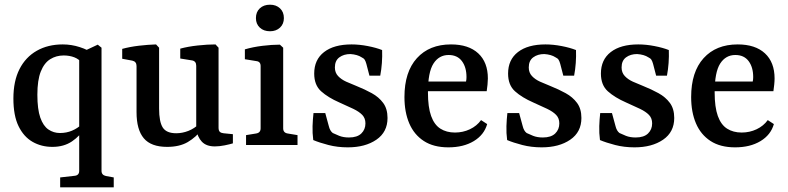

<svg xmlns="http://www.w3.org/2000/svg" viewBox="-20 -617 3354 817"><path d="M37 -198Q37 -272 63 -323Q89 -374 136.5 -401Q184 -428 247 -428Q284 -428 319.5 -416.5Q355 -405 378 -388L329 -348Q317 -365 296.5 -373Q276 -381 251 -381Q219 -381 193.5 -365Q168 -349 153.5 -312.5Q139 -276 139 -214Q139 -152 151.5 -116.5Q164 -81 186 -66Q208 -51 235 -51Q263 -51 286.5 -61Q310 -71 328 -88L340 -72Q321 -39 286.5 -15.5Q252 8 203 8Q156 8 118.5 -13.5Q81 -35 59 -80Q37 -125 37 -198ZM412 110Q412 128 431 132L464 138V180H236V138L298 131Q317 129 317 110V-390L396 -427L412 -414Z M840 -67Q814 -33 779 -12.5Q744 8 691 8Q623 8 592 -28.5Q561 -65 561 -140V-336Q561 -355 543 -359L500 -367V-409Q533 -418 571.5 -422.5Q610 -427 644 -428L657 -414V-155Q657 -99 672.5 -74.5Q688 -50 730 -50Q756 -50 781.5 -60Q807 -70 829 -91ZM971 -7Q958 -3 936 1.5Q914 6 894 6Q858 6 839 -14Q820 -34 815 -68V-337Q815 -357 797 -360L747 -368V-410Q780 -419 821.5 -423.5Q863 -428 897 -428L910 -414V-74Q910 -61 915.5 -56Q921 -51 931 -50L971 -46Z M1185 -71Q1185 -52 1204 -49L1246 -42V0H1027V-42L1070 -49Q1089 -52 1089 -71V-336Q1089 -355 1071 -357L1022 -365V-407Q1056 -417 1096.5 -422Q1137 -427 1171 -427L1185 -414ZM1188 -540Q1188 -515 1171.5 -499.5Q1155 -484 1129 -484Q1102 -484 1085.5 -499.5Q1069 -515 1069 -540Q1069 -566 1085.5 -581.5Q1102 -597 1129 -597Q1155 -597 1171.5 -581.5Q1188 -566 1188 -540Z M1313 -21Q1309 -51 1310 -80.5Q1311 -110 1314 -136H1364L1379 -81Q1384 -60 1396 -51Q1406 -46 1423.5 -39Q1441 -32 1465 -32Q1500 -32 1517.5 -49Q1535 -66 1535 -92Q1535 -114 1521.5 -128Q1508 -142 1483 -154Q1458 -166 1424 -181Q1376 -202 1346.5 -228.5Q1317 -255 1317 -304Q1317 -363 1359 -395.5Q1401 -428 1476 -428Q1509 -428 1545 -421Q1581 -414 1606 -404Q1607 -377 1605 -349Q1603 -321 1598 -295H1552L1539 -345Q1536 -356 1532 -362.5Q1528 -369 1519 -373Q1510 -379 1498 -382.5Q1486 -386 1471 -387Q1443 -387 1424 -373Q1405 -359 1405 -330Q1405 -308 1418.5 -293.5Q1432 -279 1453 -269.5Q1474 -260 1497 -251Q1532 -237 1562 -220.5Q1592 -204 1610.5 -179Q1629 -154 1629 -115Q1629 -55 1581.5 -22.5Q1534 10 1460 10Q1416 10 1377.5 0Q1339 -10 1313 -21Z M1701 -204Q1701 -311 1754 -369.5Q1807 -428 1899 -428Q1974 -428 2015 -390Q2056 -352 2056 -283Q2056 -272 2054.5 -257Q2053 -242 2051 -229H1769V-270H1963Q1964 -275 1964.5 -279Q1965 -283 1965 -289Q1965 -331 1945.5 -357Q1926 -383 1889 -383Q1848 -383 1824.5 -346.5Q1801 -310 1801 -224Q1801 -161 1814.5 -123.5Q1828 -86 1854 -69.5Q1880 -53 1916 -53Q1950 -53 1979.5 -67Q2009 -81 2027 -106L2053 -89Q2040 -43 1996 -16.5Q1952 10 1888 10Q1825 10 1783.5 -17Q1742 -44 1721.5 -92Q1701 -140 1701 -204Z M2138 -21Q2134 -51 2135 -80.5Q2136 -110 2139 -136H2189L2204 -81Q2209 -60 2221 -51Q2231 -46 2248.5 -39Q2266 -32 2290 -32Q2325 -32 2342.5 -49Q2360 -66 2360 -92Q2360 -114 2346.5 -128Q2333 -142 2308 -154Q2283 -166 2249 -181Q2201 -202 2171.5 -228.5Q2142 -255 2142 -304Q2142 -363 2184 -395.5Q2226 -428 2301 -428Q2334 -428 2370 -421Q2406 -414 2431 -404Q2432 -377 2430 -349Q2428 -321 2423 -295H2377L2364 -345Q2361 -356 2357 -362.5Q2353 -369 2344 -373Q2335 -379 2323 -382.5Q2311 -386 2296 -387Q2268 -387 2249 -373Q2230 -359 2230 -330Q2230 -308 2243.5 -293.5Q2257 -279 2278 -269.5Q2299 -260 2322 -251Q2357 -237 2387 -220.5Q2417 -204 2435.5 -179Q2454 -154 2454 -115Q2454 -55 2406.5 -22.5Q2359 10 2285 10Q2241 10 2202.5 0Q2164 -10 2138 -21Z M2533 -21Q2529 -51 2530 -80.5Q2531 -110 2534 -136H2584L2599 -81Q2604 -60 2616 -51Q2626 -46 2643.5 -39Q2661 -32 2685 -32Q2720 -32 2737.5 -49Q2755 -66 2755 -92Q2755 -114 2741.5 -128Q2728 -142 2703 -154Q2678 -166 2644 -181Q2596 -202 2566.5 -228.5Q2537 -255 2537 -304Q2537 -363 2579 -395.5Q2621 -428 2696 -428Q2729 -428 2765 -421Q2801 -414 2826 -404Q2827 -377 2825 -349Q2823 -321 2818 -295H2772L2759 -345Q2756 -356 2752 -362.5Q2748 -369 2739 -373Q2730 -379 2718 -382.5Q2706 -386 2691 -387Q2663 -387 2644 -373Q2625 -359 2625 -330Q2625 -308 2638.5 -293.5Q2652 -279 2673 -269.5Q2694 -260 2717 -251Q2752 -237 2782 -220.5Q2812 -204 2830.5 -179Q2849 -154 2849 -115Q2849 -55 2801.5 -22.5Q2754 10 2680 10Q2636 10 2597.5 0Q2559 -10 2533 -21Z M2921 -204Q2921 -311 2974 -369.5Q3027 -428 3119 -428Q3194 -428 3235 -390Q3276 -352 3276 -283Q3276 -272 3274.5 -257Q3273 -242 3271 -229H2989V-270H3183Q3184 -275 3184.5 -279Q3185 -283 3185 -289Q3185 -331 3165.5 -357Q3146 -383 3109 -383Q3068 -383 3044.5 -346.5Q3021 -310 3021 -224Q3021 -161 3034.5 -123.5Q3048 -86 3074 -69.5Q3100 -53 3136 -53Q3170 -53 3199.5 -67Q3229 -81 3247 -106L3273 -89Q3260 -43 3216 -16.5Q3172 10 3108 10Q3045 10 3003.5 -17Q2962 -44 2941.5 -92Q2921 -140 2921 -204Z"/></svg>

Font: Yrsa Medium
Style: Regular
Weight: 500
Designer: Anna Giedrys (Yrsa+Rasa design), David Brezina (Yrsa art-direction, Rasa art-direction, design)
Foundry: Rosetta Type Foundry
Version: Version 2.004